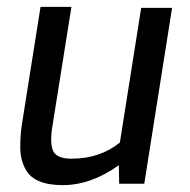

<svg xmlns="http://www.w3.org/2000/svg" viewBox="-20 -526 554 559"><path d="M326 -45Q245 13 162.5 13Q80 13 55 -32Q39 -61 39 -96Q39 -131 43 -159L98 -506H188L133 -161Q129 -139 129 -120Q129 -101 134 -88Q144 -64 188 -64Q271 -64 329 -111L391 -503H481L400 9H327Z"/></svg>

Font: Rambla
Style: Italic
Weight: 400
Italic angle: -12°
Designer: Martin Sommaruga
Foundry: Martin Sommaruga
Version: Version 1.001